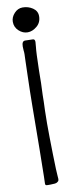

<svg xmlns="http://www.w3.org/2000/svg" viewBox="-96 -870 345 907"><g transform="rotate(-10 77.0 -416.5)"><path d="M88 -720Q65 -720 46 -737.5Q27 -755 27 -781Q27 -803 44 -821.5Q61 -840 84 -840Q111 -840 132.5 -825.5Q154 -811 154 -786Q154 -756 132.5 -738Q111 -720 88 -720ZM109 -532Q109 -472 106 -416Q106 -388 104 -342L103 -279Q103 -221 105 -132.5Q107 -44 109 -27Q110 -21 110 -13Q110 -6 107.5 -3Q105 0 100 3Q94 7 69 7Q65 7 56.5 7Q48 7 46 5Q44 3 44 -3L45 -35L47 -166L49 -376Q49 -416 50 -445Q52 -503 52 -522L54 -592Q55 -604 55 -621Q55 -634 54 -637L53 -658Q53 -684 69 -684L106 -683Q116 -683 116 -669Q116 -664 115 -657.5Q114 -651 114 -645Q111 -623 109 -532Z"/></g></svg>

Font: Barrio
Style: Regular
Weight: 400
Designer: Pablo Cosgaya & Sergio Jimenez
Foundry: Pablo Cosgaya & Sergio Jimenez
Version: Version 1.005